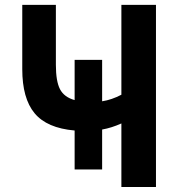

<svg xmlns="http://www.w3.org/2000/svg" viewBox="-20 -750 724 770"><path d="M389.6 -343.8Q427.7 -349.6 466.8 -370.1V-730.5H605.5V0H466.8V-254.9Q427.7 -237.3 389.6 -230.5V-70.3H279.3V-226.6Q168 -236.3 118.7 -295.9Q69.3 -355.5 69.3 -472.7V-730.5H204.1V-490.2Q204.1 -423.8 220.7 -392.1Q237.3 -360.4 279.3 -348.6V-509.8H389.6Z"/></svg>

Font: Mgen+ 1c bold
Style: Bold
Weight: 700
Designer: [Source Han Sans]
Ryoko NISHIZUKA  (kana & ideographs); Paul D. Hunt (Latin, Greek & Cyrillic); Wenlong ZHANG  (bopomofo
Version: Version 1.059.20150602